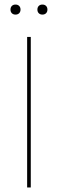

<svg xmlns="http://www.w3.org/2000/svg" viewBox="-20 -822 254 842"><path d="M70 -780Q70 -770 64 -764Q58 -758 48 -758Q38 -758 32 -764Q26 -770 26 -780Q26 -790 32 -796Q38 -802 48 -802Q58 -802 64 -796Q70 -790 70 -780ZM188 -780Q188 -770 182 -764Q176 -758 166 -758Q156 -758 150 -764Q144 -770 144 -780Q144 -790 150 -796Q156 -802 166 -802Q176 -802 182 -796Q188 -790 188 -780ZM115 0H99V-660H115Z"/></svg>

Font: Work Sans Hairline
Style: Regular
Weight: 400
Designer: Wei Huang
Foundry: Wei Huang
Version: Version 1.032